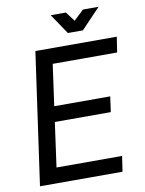

<svg xmlns="http://www.w3.org/2000/svg" viewBox="-93 -918 740 983"><g transform="rotate(-10 277.0 -426.5)"><path d="M34 0 131 -686H554L542 -606H207L177 -391H468L457 -311H166L134 -80H475L463 0ZM311 -748 240 -853H319L356 -804L408 -853H489L389 -748Z"/></g></svg>

Font: Archivo Narrow
Style: Italic
Weight: 400
Italic angle: -8°
Designer: Hector Gatti
Foundry: Omnibus-Type
Version: Version 3.002